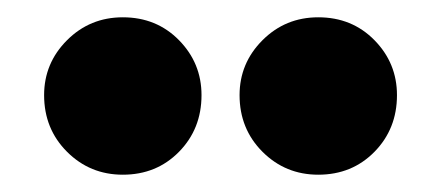

<svg xmlns="http://www.w3.org/2000/svg" viewBox="-20 -836 508 222"><path d="M213 -726Q213 -687 187 -660.5Q161 -634 122 -634Q84 -634 57.5 -660.5Q31 -687 31 -726Q31 -763 57.5 -789.5Q84 -816 122 -816Q161 -816 187 -789.5Q213 -763 213 -726ZM439 -726Q439 -687 413 -660.5Q387 -634 348 -634Q310 -634 283.5 -660.5Q257 -687 257 -726Q257 -763 283.5 -789.5Q310 -816 348 -816Q387 -816 413 -789.5Q439 -763 439 -726Z"/></svg>

Font: Fira Sans Condensed Black
Style: Regular
Weight: 900
Width: 3
Designer: Carrois Corporate & Edenspiekermann AG
Foundry: Carrois Corporate GbR & Edenspiekermann AG
Version: Version 4.203